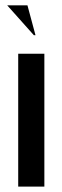

<svg xmlns="http://www.w3.org/2000/svg" viewBox="-20 -695 232 715"><path d="M47.8 -495V0H145.2V-495ZM106.2 -563.8 6.8 -675.2H82.2L112.2 -563.8Z"/></svg>

Font: Moniqa Black
Style: Regular
Weight: 900
Designer: Rajesh Rajput
Foundry: Rajesh Rajput
Version: Version 1.000